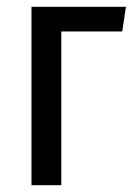

<svg xmlns="http://www.w3.org/2000/svg" viewBox="-20 -547 394 567"><path d="M73 0V-527H352L341 -454H161V0Z"/></svg>

Font: Fira Sans Compressed
Style: Regular
Weight: 400
Width: 1
Designer: bBox Type GmbH & Carrois Corporate GbR & Edenspiekermann AG
Foundry: bBox Type GmbH & Carrois Corporate GbR & Edenspiekermann AG
Version: Version 4.301